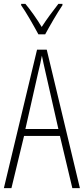

<svg xmlns="http://www.w3.org/2000/svg" viewBox="-20 -970 432 990"><path d="M178 -793H213C238 -839 273 -900 302 -943V-950H281C247 -906 223 -874 195 -831C170 -873 137 -919 111 -950H89V-943C114 -908 152 -841 178 -793ZM353 0H392L221 -714H171L0 0H39L104 -269H289ZM215 -596 281 -305H111L177 -597C185 -631 191 -654 196 -683C202 -654 207 -630 215 -596Z"/></svg>

Font: Noto Sans Sinhala UI ExtraCondensed ExtraLight
Style: Regular
Weight: 200
Width: 2
Designer: Jelle Bosma - Monotype Design Team
Foundry: Monotype Imaging Inc.
Version: Version 2.006